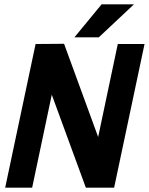

<svg xmlns="http://www.w3.org/2000/svg" viewBox="-20 -870 690 890"><path d="M220 -431 129 0H4L145 -666L277 -667L435 -235L526 -666H650L509 0H378ZM601 -850 438 -697H325L451 -850Z"/></svg>

Font: Epunda Sans
Style: Bold Italic
Weight: 700
Italic angle: -12.0243°
Designer: Simon Atzbach
Foundry: typofactur
Version: Version 2.204; ttfautohint (v1.8.4.7-5d5b)